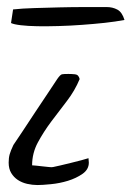

<svg xmlns="http://www.w3.org/2000/svg" viewBox="-20 -531 378 552"><path d="M4.9 -63.5Q4.9 -77.1 7.8 -87.4Q10.7 -97.7 18.6 -114.3Q25.4 -124 43.5 -151.4Q61.5 -178.7 81.5 -209Q101.6 -239.3 119.6 -266.1Q137.7 -293 144.5 -303.7Q153.3 -316.4 158.2 -317.4Q163.1 -318.4 176.8 -318.4Q185.5 -318.4 195.8 -317.4Q206.1 -316.4 209 -303.7Q195.3 -270.5 172.4 -240.7Q149.4 -210.9 127.4 -181.6Q105.5 -152.3 88.9 -121.6Q72.3 -90.8 72.3 -55.7Q76.2 -55.7 84.5 -54.7Q92.8 -53.7 102.5 -52.7Q112.3 -51.8 120.6 -50.8Q128.9 -49.8 132.8 -50.8Q138.7 -51.8 152.8 -55.2Q167 -58.6 183.1 -62.5Q199.2 -66.4 213.9 -70.3Q228.5 -74.2 234.4 -76.2Q234.4 -74.2 234.9 -69.8Q235.4 -65.4 235.4 -63.5Q235.4 -43.9 217.3 -31.2Q199.2 -18.6 175.3 -11.2Q151.4 -3.9 126.5 -1.5Q101.6 1 87.9 1Q73.2 1 58.1 -2.4Q43 -5.9 31.2 -13.7Q19.5 -21.5 12.2 -33.7Q4.9 -45.9 4.9 -63.5ZM17.6 -503.9Q43.9 -506.8 79.1 -507.8Q114.3 -508.8 151.4 -509.8Q188.5 -510.7 223.6 -510.7H287.1Q303.7 -510.7 317.4 -503.4Q331.1 -496.1 337.9 -473.6Q312.5 -468.8 280.8 -465.3Q249 -461.9 215.3 -459.5Q181.6 -457 148.4 -456.1Q115.2 -455.1 87.4 -455.6Q59.6 -456.1 39.6 -458.5Q19.5 -460.9 11.7 -464.8Z"/></svg>

Font: La Belle Aurore
Style: Regular
Weight: 400
Version: Version 1.001 2001